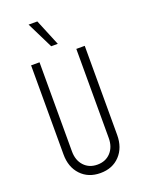

<svg xmlns="http://www.w3.org/2000/svg" viewBox="-182 -1075 890 1177"><g transform="rotate(-20 263.0 -487.0)"><path d="M438 -750V-169Q438 -86 390 -35Q342 16 263 16Q184.5 16 136.2 -35Q88 -86 88 -169V-750H143V-169Q143 -110.5 176 -74.8Q209 -39 263 -39Q317 -39 350 -74.8Q383 -110.5 383 -169V-750ZM244 -818 159 -990H216L287 -818Z"/></g></svg>

Font: Mohave Light
Style: Regular
Weight: 300
Designer: Gumpita Rahayu
Foundry: Tokotype
Version: Version 2.003